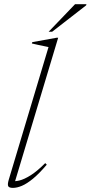

<svg xmlns="http://www.w3.org/2000/svg" viewBox="-20 -904 440 934"><path d="M216 -675Q207 -677 193.5 -679.8Q180 -682.5 164.8 -685.8Q149.5 -689 135 -692.5L137 -699L255.5 -720.5H263L49.5 -9.5L35.5 -23.5Q51.5 -20.5 74.5 -26Q97.5 -31.5 129 -51.2Q160.5 -71 200 -110.5L207.5 -103Q171 -60 141 -35.2Q111 -10.5 86.8 -0.2Q62.5 10 43 10Q23.5 10 19.8 1.2Q16 -7.5 22.5 -29.5ZM216.5 -749.5 345 -883.5H400.5L399 -878L233.5 -749.5Z"/></svg>

Font: Newsreader 36pt ExtraLight
Style: Italic
Weight: 250
Italic angle: -17°
Designer: Hugues Gentile
Foundry: Production Type
Version: Version 1.003